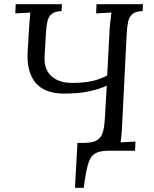

<svg xmlns="http://www.w3.org/2000/svg" viewBox="-20 -720 734 917"><path d="M338 177 350 -38Q390 -36 415 -40.5Q440 -45 453.5 -58Q467 -71 473 -95Q479 -119 481 -156L490 -311Q455 -294 404 -283.5Q353 -273 287 -273Q194 -273 150.5 -324Q107 -375 112 -472Q115 -518 117 -554.5Q119 -591 121 -617.5Q123 -644 125 -660L53 -656L55 -700H276L274 -667Q242 -666 226.5 -653Q211 -640 206 -616Q201 -592 199 -556L193 -451Q189 -391 224.5 -357.5Q260 -324 324 -324Q384 -324 424.5 -334Q465 -344 492 -360L504 -588Q506 -608 508 -626.5Q510 -645 512 -660L439 -656L441 -700H663L661 -667Q628 -666 612.5 -653Q597 -640 592 -616.5Q587 -593 585 -557L563 -119Q562 -92 560 -72.5Q558 -53 556 -40L627 -44L625 0H497Q454 0 432 14.5Q410 29 399.5 67.5Q389 106 380 177Z"/></svg>

Font: Lora Italic
Style: Italic
Weight: 400
Italic angle: -3°
Designer: Olga Karpushina, Alexei Vanyashin (Cyrillic)
Foundry: Cyreal
Version: Version 2.210; ttfautohint (v1.8.1.43-b0c9)